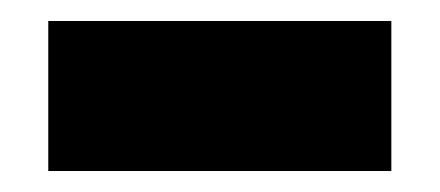

<svg xmlns="http://www.w3.org/2000/svg" viewBox="-20 -410 419 183"><path d="M353 -247H26V-390H353Z"/></svg>

Font: Open Sauce Two Black
Style: Regular
Weight: 900
Designer: Alfredo Marco Pradil
Foundry: Creative Sauce Fz LLC
Version: Version 1.477